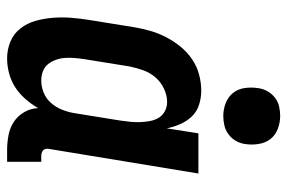

<svg xmlns="http://www.w3.org/2000/svg" viewBox="-154 -646 808 540"><g transform="rotate(90 250.0 -376.0)"><path d="M144 8Q119 8 96.5 -1.5Q74 -11 59.5 -30Q45 -49 38.5 -72.5Q32 -96 30 -121Q28 -146 30 -171.5Q32 -197 36 -222L57 -352Q61 -375 67.5 -397Q74 -419 85 -440Q96 -461 111.5 -480Q127 -499 147 -512.5Q167 -526 190 -532Q213 -538 235 -538Q256 -538 275.5 -531.5Q295 -525 308 -511Q321 -497 329 -479Q337 -461 341 -441L355 -530H468L399 -111Q398 -107 398.5 -102Q399 -97 402 -94Q405 -91 409.5 -89.5Q414 -88 418 -88H435V8H402Q381 8 360 4Q339 0 322.5 -11Q306 -22 295.5 -40Q285 -58 284 -79Q273 -60 258 -43Q243 -26 225 -14.5Q207 -3 186 2.5Q165 8 144 8ZM207 -88Q224 -88 241 -95Q258 -102 270 -116Q282 -130 288.5 -146.5Q295 -163 298 -180L319 -310Q321 -324 322.5 -338Q324 -352 323.5 -366Q323 -380 320.5 -393.5Q318 -407 311.5 -418Q305 -429 293 -435.5Q281 -442 267 -442Q248 -442 229 -433Q210 -424 197 -408.5Q184 -393 177.5 -374.5Q171 -356 167 -337L146 -207Q144 -193 143 -179.5Q142 -166 143 -153.5Q144 -141 148.5 -128.5Q153 -116 161 -106.5Q169 -97 181 -92.5Q193 -88 207 -88ZM306 -600Q287 -600 269.5 -607Q252 -614 241 -628Q230 -642 227.5 -661Q225 -680 228 -699Q230 -713 237 -725Q244 -737 255 -745.5Q266 -754 279.5 -757Q293 -760 306 -760Q325 -760 343 -753Q361 -746 371.5 -732Q382 -718 385 -699Q388 -680 385 -661Q383 -647 376 -635Q369 -623 357.5 -614.5Q346 -606 332.5 -603Q319 -600 306 -600Z"/></g></svg>

Font: Iosevka Slab
Style: Bold Italic
Weight: 700
Italic angle: -9°
Monospace: yes
Designer: Belleve Invis
Foundry: Belleve Invis
Version: Version 11.1.0; ttfautohint (v1.8.3)